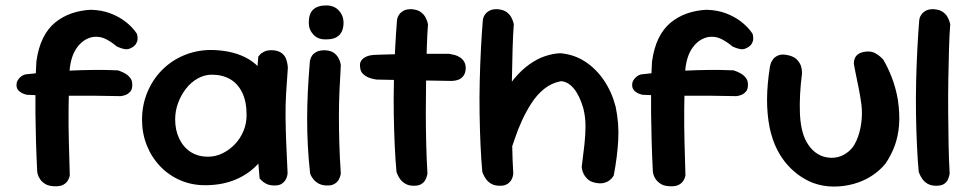

<svg xmlns="http://www.w3.org/2000/svg" viewBox="-20 -684 3559 707"><path d="M185 2Q161 2 147.5 -6Q134 -14 127 -25Q120 -36 118.5 -44Q117 -52 117 -52Q114 -112 112.5 -164.5Q111 -217 110.5 -265.5Q110 -314 110.5 -361.5Q111 -409 114 -458Q121 -508 138.5 -543.5Q156 -579 183 -601Q210 -623 243 -634.5Q276 -646 314 -648Q354 -647 386 -635Q418 -623 443 -603.5Q468 -584 484 -560Q484 -560 485.5 -554Q487 -548 486.5 -539.5Q486 -531 480.5 -522Q475 -513 460 -506Q449 -501 437.5 -503.5Q426 -506 418 -509.5Q410 -513 410 -513Q390 -530 369 -540.5Q348 -551 323 -548Q288 -542 264 -509.5Q240 -477 236 -421Q233 -346 232.5 -283.5Q232 -221 233.5 -162.5Q235 -104 237 -38Q237 -38 235.5 -32Q234 -26 229 -18Q224 -10 213.5 -4Q203 2 185 2ZM467 -370Q467 -355 460 -347Q453 -339 445 -335.5Q437 -332 430.5 -331Q424 -330 424 -330Q335 -332 248 -331.5Q161 -331 79 -335Q79 -335 70 -337.5Q61 -340 52 -347Q43 -354 41 -366Q40 -379 44.5 -387Q49 -395 55.5 -400.5Q62 -406 67.5 -408Q73 -410 73 -410Q117 -415 157.5 -418.5Q198 -422 239 -424Q280 -426 323 -426.5Q366 -427 414 -425Q414 -425 422.5 -422Q431 -419 441.5 -413Q452 -407 460 -396.5Q468 -386 467 -370Z M741 -2Q689 -1 645.5 -19.5Q602 -38 570 -71.5Q538 -105 520.5 -149Q503 -193 503 -243Q503 -297 522.5 -344Q542 -391 576 -425.5Q610 -460 655.5 -479.5Q701 -499 753 -500Q828 -500 882 -473.5Q936 -447 964.5 -391.5Q993 -336 993 -250Q993 -200 976 -155.5Q959 -111 927 -77Q895 -43 848 -23Q801 -3 741 -2ZM746 -107Q774 -107 799.5 -119.5Q825 -132 845 -153Q865 -174 876.5 -201.5Q888 -229 888 -260Q888 -311 871.5 -344Q855 -377 826.5 -393Q798 -409 760 -409Q733 -409 708 -395Q683 -381 664.5 -357Q646 -333 635.5 -304Q625 -275 625 -244Q625 -205 640 -173.5Q655 -142 682 -124.5Q709 -107 746 -107ZM991 -1Q972 -1 960 -7.5Q948 -14 942 -20.5Q936 -27 936 -27Q929 -100 925 -172Q921 -244 922.5 -319Q924 -394 931 -475Q931 -475 936 -481.5Q941 -488 953 -494Q965 -500 986 -499Q1007 -497 1018.5 -487.5Q1030 -478 1034 -465.5Q1038 -453 1039 -444Q1040 -435 1040 -435Q1036 -384 1033.5 -340Q1031 -296 1031.5 -251.5Q1032 -207 1034 -157Q1036 -107 1039 -46Q1039 -46 1038 -39Q1037 -32 1032.5 -23.5Q1028 -15 1018.5 -8Q1009 -1 991 -1Z M1181 -1Q1164 -2 1152.5 -8.5Q1141 -15 1134 -24Q1127 -33 1124.5 -39Q1122 -45 1122 -45Q1116 -99 1113.5 -148Q1111 -197 1111 -245.5Q1111 -294 1113.5 -346Q1116 -398 1121 -458Q1121 -458 1122.5 -464.5Q1124 -471 1129 -479Q1134 -487 1145.5 -493Q1157 -499 1176 -499Q1197 -498 1208.5 -490Q1220 -482 1226 -471Q1232 -460 1233.5 -452Q1235 -444 1235 -444Q1232 -395 1230 -348.5Q1228 -302 1228 -254.5Q1228 -207 1229.5 -155.5Q1231 -104 1235 -45Q1235 -45 1233.5 -38Q1232 -31 1227 -22Q1222 -13 1211 -6.5Q1200 0 1181 -1ZM1181 -539Q1151 -538 1134 -556.5Q1117 -575 1117 -600Q1117 -634 1133.5 -649Q1150 -664 1181 -664Q1211 -664 1228 -645Q1245 -626 1245 -600Q1245 -584 1239.5 -570Q1234 -556 1220 -547.5Q1206 -539 1181 -539Z M1504 0Q1485 0 1472.5 -7.5Q1460 -15 1453 -25Q1446 -35 1443 -43Q1440 -51 1440 -51Q1436 -94 1433.5 -148.5Q1431 -203 1430 -263.5Q1429 -324 1430.5 -385.5Q1432 -447 1435 -504.5Q1438 -562 1442 -611Q1442 -611 1443.5 -617.5Q1445 -624 1451 -632Q1457 -640 1468 -645.5Q1479 -651 1498 -650Q1518 -648 1529.5 -639.5Q1541 -631 1546.5 -620.5Q1552 -610 1554 -602.5Q1556 -595 1556 -595Q1553 -556 1551.5 -503.5Q1550 -451 1549 -391.5Q1548 -332 1548 -271Q1548 -210 1549.5 -152Q1551 -94 1554 -45Q1554 -45 1552.5 -38Q1551 -31 1546.5 -22Q1542 -13 1532 -6.5Q1522 0 1504 0ZM1642 -386Q1563 -387 1492.5 -388.5Q1422 -390 1367 -391Q1367 -391 1358 -392.5Q1349 -394 1337.5 -398.5Q1326 -403 1316.5 -412Q1307 -421 1306 -437Q1304 -451 1309.5 -459.5Q1315 -468 1323 -472.5Q1331 -477 1337 -478.5Q1343 -480 1343 -480Q1351 -482 1372.5 -482.5Q1394 -483 1425 -484Q1456 -485 1492 -485.5Q1528 -486 1564 -486Q1600 -486 1632 -486Q1632 -486 1638.5 -485Q1645 -484 1654.5 -481.5Q1664 -479 1673.5 -473Q1683 -467 1689 -457Q1695 -447 1695 -432Q1694 -414 1686 -404Q1678 -394 1668 -390.5Q1658 -387 1650 -386.5Q1642 -386 1642 -386Z M2172 -11Q2153 -15 2143 -25Q2133 -35 2128.5 -45Q2124 -55 2123 -62Q2122 -69 2122 -69Q2128 -115 2132 -151.5Q2136 -188 2136 -220.5Q2136 -253 2128 -285Q2114 -333 2092.5 -358.5Q2071 -384 2045 -385Q2010 -378 1983.5 -356.5Q1957 -335 1937 -304Q1917 -273 1902 -240Q1887 -207 1877 -177Q1867 -147 1859 -127Q1851 -109 1845 -107Q1839 -105 1835 -113.5Q1831 -122 1829 -135Q1827 -148 1826 -160Q1825 -172 1824.5 -178Q1824 -184 1823 -176L1792 -253L1825 -317Q1847 -363 1874 -395Q1901 -427 1930 -447.5Q1959 -468 1988 -477.5Q2017 -487 2043 -488Q2093 -484 2134 -457.5Q2175 -431 2204 -388Q2233 -345 2247 -291Q2260 -229 2256.5 -167.5Q2253 -106 2240 -38Q2240 -38 2236.5 -32.5Q2233 -27 2225 -20.5Q2217 -14 2204 -10.5Q2191 -7 2172 -11ZM1821 0Q1801 0 1788.5 -7.5Q1776 -15 1769 -25.5Q1762 -36 1759 -43.5Q1756 -51 1756 -51Q1752 -94 1749.5 -148.5Q1747 -203 1746 -263.5Q1745 -324 1746.5 -385.5Q1748 -447 1751 -504.5Q1754 -562 1758 -611Q1758 -611 1759.5 -617.5Q1761 -624 1767 -632Q1773 -640 1784 -645.5Q1795 -651 1814 -650Q1834 -648 1845.5 -639.5Q1857 -631 1862.5 -620.5Q1868 -610 1870 -602.5Q1872 -595 1872 -595Q1869 -556 1867.5 -503.5Q1866 -451 1865 -391.5Q1864 -332 1864.5 -271Q1865 -210 1866 -152Q1867 -94 1870 -45Q1870 -45 1869 -38Q1868 -31 1863.5 -22.5Q1859 -14 1849 -7Q1839 0 1821 0Z M2452 2Q2428 2 2414.5 -6Q2401 -14 2394 -25Q2387 -36 2385.5 -44Q2384 -52 2384 -52Q2381 -112 2379.5 -164.5Q2378 -217 2377.5 -265.5Q2377 -314 2377.5 -361.5Q2378 -409 2381 -458Q2388 -508 2405.5 -543.5Q2423 -579 2450 -601Q2477 -623 2510 -634.5Q2543 -646 2581 -648Q2621 -647 2653 -635Q2685 -623 2710 -603.5Q2735 -584 2751 -560Q2751 -560 2752.5 -554Q2754 -548 2753.5 -539.5Q2753 -531 2747.5 -522Q2742 -513 2727 -506Q2716 -501 2704.5 -503.5Q2693 -506 2685 -509.5Q2677 -513 2677 -513Q2657 -530 2636 -540.5Q2615 -551 2590 -548Q2555 -542 2531 -509.5Q2507 -477 2503 -421Q2500 -346 2499.5 -283.5Q2499 -221 2500.5 -162.5Q2502 -104 2504 -38Q2504 -38 2502.5 -32Q2501 -26 2496 -18Q2491 -10 2480.5 -4Q2470 2 2452 2ZM2734 -370Q2734 -355 2727 -347Q2720 -339 2712 -335.5Q2704 -332 2697.5 -331Q2691 -330 2691 -330Q2602 -332 2515 -331.5Q2428 -331 2346 -335Q2346 -335 2337 -337.5Q2328 -340 2319 -347Q2310 -354 2308 -366Q2307 -379 2311.5 -387Q2316 -395 2322.5 -400.5Q2329 -406 2334.5 -408Q2340 -410 2340 -410Q2384 -415 2424.5 -418.5Q2465 -422 2506 -424Q2547 -426 2590 -426.5Q2633 -427 2681 -425Q2681 -425 2689.5 -422Q2698 -419 2708.5 -413Q2719 -407 2727 -396.5Q2735 -386 2734 -370Z M2975 -10Q2951 -19 2926.5 -35.5Q2902 -52 2880 -76.5Q2858 -101 2841 -134.5Q2824 -168 2814 -214Q2804 -266 2804.5 -320Q2805 -374 2815 -438Q2815 -438 2817 -446.5Q2819 -455 2826 -465Q2833 -475 2847 -480.5Q2861 -486 2885 -480Q2905 -475 2915.5 -463.5Q2926 -452 2929.5 -440.5Q2933 -429 2933 -420Q2933 -411 2933 -411Q2923 -334 2925.5 -268Q2928 -202 2949 -163Q2963 -138 2981 -124Q2999 -110 3019.5 -105.5Q3040 -101 3059.5 -104.5Q3079 -108 3095 -119Q3120 -135 3133.5 -165.5Q3147 -196 3151.5 -231.5Q3156 -267 3152 -299Q3148 -329 3142 -359Q3136 -389 3131 -413Q3126 -437 3124 -451Q3124 -451 3124.5 -457Q3125 -463 3128.5 -471Q3132 -479 3141.5 -485.5Q3151 -492 3169 -494Q3188 -496 3202 -488.5Q3216 -481 3224 -473Q3232 -465 3232 -465Q3248 -439 3263 -401Q3278 -363 3286 -318Q3294 -264 3290.5 -222.5Q3287 -181 3274.5 -147Q3262 -113 3241 -82Q3220 -56 3190 -36.5Q3160 -17 3124 -7Q3088 3 3050 3Q3012 3 2975 -10Z M3428 0Q3408 0 3395.5 -7.5Q3383 -15 3376 -25.5Q3369 -36 3366 -43.5Q3363 -51 3363 -51Q3359 -94 3356.5 -148.5Q3354 -203 3353 -263.5Q3352 -324 3353.5 -385.5Q3355 -447 3358 -504.5Q3361 -562 3365 -611Q3365 -611 3366.5 -617.5Q3368 -624 3374 -632Q3380 -640 3391 -645.5Q3402 -651 3421 -650Q3441 -648 3452.5 -639.5Q3464 -631 3469.5 -620.5Q3475 -610 3477 -602.5Q3479 -595 3479 -595Q3476 -556 3474.5 -503.5Q3473 -451 3472 -391.5Q3471 -332 3471.5 -271Q3472 -210 3473 -152Q3474 -94 3477 -45Q3477 -45 3475.5 -38Q3474 -31 3470 -22Q3466 -13 3456 -6.5Q3446 0 3428 0Z"/></svg>

Font: Sour Gummy Black Medium
Style: Regular
Weight: 500
Version: Version 1.000